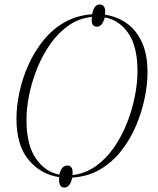

<svg xmlns="http://www.w3.org/2000/svg" viewBox="-20 -788 709 863"><path d="M269 55Q256 55 250 44Q244 33 246 8Q163 -4 108.5 -69.5Q54 -135 54 -254Q54 -311 67.5 -374Q81 -437 108 -497Q135 -557 175.5 -607Q216 -657 270.5 -688Q325 -719 394 -724Q399 -748 407.5 -758Q416 -768 428 -768Q441 -768 448 -757.5Q455 -747 452 -722Q505 -714 548 -684.5Q591 -655 617 -600Q643 -545 643 -463Q643 -408 630 -345.5Q617 -283 591 -222Q565 -161 525 -110Q485 -59 430 -26.5Q375 6 305 10Q295 55 269 55ZM247 -3Q256 -44 283 -44Q295 -44 301.5 -34.5Q308 -25 306 -1Q364 -8 411 -41.5Q458 -75 493 -126Q528 -177 551.5 -237Q575 -297 586.5 -357Q598 -417 598 -467Q598 -579 557 -638.5Q516 -698 451 -710Q440 -668 416 -668Q403 -668 396.5 -677.5Q390 -687 393 -712Q335 -706 288.5 -673.5Q242 -641 206.5 -590.5Q171 -540 147 -480.5Q123 -421 111 -361Q99 -301 99 -249Q99 -137 141 -76Q183 -15 247 -3Z"/></svg>

Font: Noto Serif Display SemiCondensed ExtraLight
Style: Italic
Weight: 200
Width: 4
Italic angle: -12°
Designer: Monotype Design Team
Foundry: Monotype Imaging Inc.
Version: Version 2.009